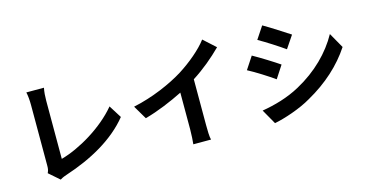

<svg xmlns="http://www.w3.org/2000/svg" viewBox="-84 -1206 3169 1654"><g transform="rotate(-15 1500.0 -379.0)"><path d="M195 -40 289 42C313 27 334 20 349 15C584 -62 794 -178 929 -345L858 -458C730 -303 509 -173 344 -128V-647C344 -687 347 -725 354 -760H197C204 -732 208 -686 208 -647V-105C208 -82 207 -65 195 -40Z M1620 -87V-496C1720 -560 1809 -635 1885 -711L1778 -808C1722 -733 1618 -646 1517 -582C1406 -513 1237 -438 1062 -401L1134 -279C1251 -311 1374 -363 1478 -415V-87C1478 -42 1474 19 1471 44H1629C1621 20 1620 -43 1620 -87Z M2309 -792 2236 -682C2302 -645 2406 -578 2462 -538L2537 -649C2484 -683 2376 -754 2309 -792ZM2123 -82 2198 50C2284 34 2433 -15 2532 -74C2704 -170 2837 -292 2930 -433L2853 -569C2773 -424 2641 -290 2464 -194C2355 -134 2236 -101 2123 -82ZM2155 -564 2082 -453C2149 -418 2254 -351 2310 -311L2383 -423C2332 -458 2222 -527 2155 -564Z"/></g></svg>

Font: Spoqa Han Sans Neo Bold
Style: Bold
Weight: 700
Designer: [Spoqa Han Sans Neo] Dong-huui Kim  Younghwa Kang  Yujin Lee  [Noto Sans] Ryoko NISHIZUKA  (kana & ideographs); Paul D. 
Foundry: Spoqa (http://www.spoqa-han-sans.com)
Version: Version 1.100;hotconv 1.0.109;makeotfexe 2.5.65596